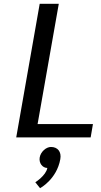

<svg xmlns="http://www.w3.org/2000/svg" viewBox="-20 -720 530 1006"><path d="M188 -700 65 0H455L467 -70H177L288 -700ZM188 105C183 135 203 160 228 160C221 200 165 235 165 235L190 266C190 266 277 220 296 114C303 75 282 50 247 50C222 50 193 75 188 105Z"/></svg>

Font: Scada
Style: Italic
Weight: 400
Designer: Jovanny Lemonad
Foundry: Jovanny Lemonad
Version: Version 3.005